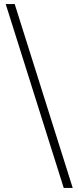

<svg xmlns="http://www.w3.org/2000/svg" viewBox="-20 -800 384 940"><path d="M292 120H336L52 -780H8Z"/></svg>

Font: Ribes
Style: Bold
Weight: 900
Designer: Luigi Gorlero
Foundry: Collletttivo
Version: Version 2.100;Glyphs 3.1.2 (3151)